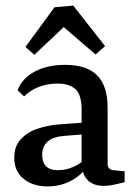

<svg xmlns="http://www.w3.org/2000/svg" viewBox="-20 -659 484 687"><path d="M150 8Q98 8 64.5 -19Q31 -46 31 -95Q31 -136 55 -161.5Q79 -187 116 -199Q153 -211 192 -214L289 -221V-179L212 -173Q171 -170 151 -153Q131 -136 131 -104Q131 -78 145 -64Q159 -50 187 -50Q217 -50 245 -63Q273 -76 289 -96L298 -74Q278 -37 238.5 -14.5Q199 8 150 8ZM43 -336Q59 -379 104.5 -403Q150 -427 213 -427Q291 -427 328 -389Q365 -351 365 -275V-74Q365 -52 386 -50L426 -46V-7Q414 -4 392 1Q370 6 350 6Q318 6 298 -10.5Q278 -27 272 -64V-267Q272 -319 250.5 -339.5Q229 -360 185 -360Q152 -360 121.5 -349Q91 -338 66 -314ZM71 -491 175 -633 242 -639 356 -494 322 -464 208 -562 103 -463Z"/></svg>

Font: Rasa Medium
Style: Regular
Weight: 500
Designer: Anna Giedrys (Yrsa+Rasa design), David Brezina (Yrsa art-direction, Rasa art-direction, design)
Foundry: Rosetta Type Foundry
Version: Version 2.004